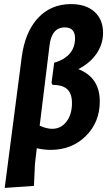

<svg xmlns="http://www.w3.org/2000/svg" viewBox="-20 -724 530 939"><path d="M3 195 86 -443Q102 -567 165.5 -635.5Q229 -704 327 -704Q400 -704 442 -666.5Q484 -629 484 -563Q484 -508 452 -461.5Q420 -415 363 -386Q468 -345 468 -228Q468 -126 399.5 -58.5Q331 9 228 9Q195 9 160 1L151 77L146 185ZM222 -500 174 -109Q209 -94 235 -94Q278 -94 305 -129Q332 -164 332 -220Q332 -266 309 -287.5Q286 -309 237 -309L232 -319L245 -417Q347 -448 347 -537Q347 -590 297 -590Q232 -590 222 -500Z"/></svg>

Font: Alegreya Sans SC ExtraBold
Style: Italic
Weight: 800
Italic angle: -7°
Designer: Juan Pablo del Peral
Foundry: Huerta Tipografica
Version: Version 2.007